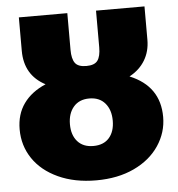

<svg xmlns="http://www.w3.org/2000/svg" viewBox="-52 -745 753 813"><g transform="rotate(-5 325.0 -338.0)"><path d="M630 -223Q630 -157 592.5 -101Q555 -45 486 -12.5Q417 20 325 20Q233 20 163.5 -12Q94 -44 57 -99Q20 -154 20 -223Q20 -287 52.5 -332.5Q85 -378 146 -404Q58 -450 58 -554V-696H264V-540Q264 -502 277 -484Q290 -466 325 -466Q360 -466 373 -484Q386 -502 386 -540V-696H592V-554Q592 -505 569 -467Q546 -429 503 -406Q630 -354 630 -223ZM416 -226Q416 -272 392 -300Q368 -328 325 -328Q282 -328 258 -300Q234 -272 234 -226Q234 -180 258 -153Q282 -126 325 -126Q369 -126 392.5 -153Q416 -180 416 -226Z"/></g></svg>

Font: Fira Sans Black
Style: Regular
Weight: 900
Designer: Carrois Corporate & Edenspiekermann AG
Foundry: Carrois Corporate GbR & Edenspiekermann AG
Version: Version 4.203